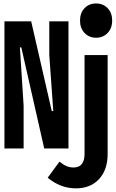

<svg xmlns="http://www.w3.org/2000/svg" viewBox="-20 -836 652 1081"><path d="M5 0V-716H155.5L271.5 -210.5H280L257.5 -526V-716H365.5V0H229L100 -569H92L113 -240.5V0ZM407.5 224.5Q320.5 224.5 248.5 164.5L315 74Q337 92 355 99.5Q373 107 394 107Q456 107 456 30V-526H586V31Q586 120 537.8 172.2Q489.5 224.5 407.5 224.5ZM521 -623.5Q481.5 -623.5 456 -650.5Q430.5 -677.5 430.5 -720Q430.5 -763 455.8 -789.8Q481 -816.5 521 -816.5Q561 -816.5 586.2 -789.8Q611.5 -763 611.5 -720Q611.5 -677.5 586 -650.5Q560.5 -623.5 521 -623.5Z"/></svg>

Font: Google Sans Code
Style: Regular
Weight: 400
Monospace: yes
Designer: Google Sans Code Authors
Foundry: Google LLC
Version: Version 6.000